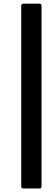

<svg xmlns="http://www.w3.org/2000/svg" viewBox="-20 -850 301 1054"><path d="M108.2 184.7Q96.5 184.7 96.5 173V-818Q96.5 -829.7 108.2 -829.7H196.3Q208 -829.7 208 -818V173Q208 184.7 196.3 184.7Z"/></svg>

Font: Sofia Sans Hairline
Style: Italic
Weight: 1
Italic angle: -9°
Designer: Botio Nikoltchev, Ani Petrova
Foundry: lettersoup
Version: Version 4.102